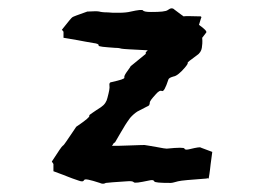

<svg xmlns="http://www.w3.org/2000/svg" viewBox="-20 -445 640 465"><path d="M345.7 -416C335 -416 328.1 -417 326.2 -419.9C324.2 -421.9 314.5 -420.9 296.9 -417C289.1 -415 279.3 -414.1 267.6 -414.1C255.9 -414.1 247.1 -414.1 241.2 -415C230.5 -415 223.6 -416 220.7 -417C216.8 -418 207 -418 191.4 -417C168.9 -409.2 156.2 -404.3 155.3 -403.3C153.3 -402.3 145.5 -392.6 129.9 -373L133.8 -368.2V-353.5C145.5 -351.6 156.2 -349.6 168 -347.7C179.7 -345.7 192.4 -342.8 206.1 -340.8C214.8 -339.8 219.7 -337.9 218.8 -335C217.8 -332 232.4 -331.1 258.8 -329.1C266.6 -329.1 271.5 -328.1 274.4 -327.1C278.3 -326.2 298.8 -325.2 337.9 -323.2L333 -318.4V-314.5L295.9 -284.2C296.9 -284.2 293 -279.3 286.1 -269.5C282.2 -263.7 280.3 -259.8 281.2 -256.8C281.2 -253.9 271.5 -251 250 -246.1C246.1 -246.1 244.1 -243.2 245.1 -237.3C246.1 -232.4 244.1 -222.7 240.2 -208C238.3 -199.2 233.4 -191.4 224.6 -185.5C216.8 -180.7 210 -175.8 204.1 -171.9C198.2 -168 195.3 -166 196.3 -164.1C197.3 -162.1 188.5 -154.3 169.9 -141.6C166 -139.6 164.1 -137.7 163.1 -135.7C162.1 -133.8 154.3 -123 140.6 -102.5C136.7 -96.7 133.8 -92.8 131.8 -91.8C129.9 -90.8 121.1 -78.1 105.5 -53.7L109.4 -47.9V-30.3C129.9 -22.5 141.6 -18.6 145.5 -16.6C150.4 -14.6 158.2 -11.7 169.9 -7.8C177.7 -4.9 181.6 -4.9 183.6 -8.8C185.5 -12.7 197.3 -9.8 221.7 -2C223.6 -1 226.6 0 229.5 0C232.4 0 234.4 -1 236.3 -2C241.2 -2.9 258.8 -3.9 287.1 -5.9C296.9 -6.8 301.8 -5.9 303.7 -3.9C305.7 -1 317.4 -2.9 340.8 -7.8C348.6 -9.8 352.5 -8.8 353.5 -5.9C354.5 -2.9 368.2 -2 393.6 -2C397.5 -2 403.3 -3.9 411.1 -5.9C418 -7.8 441.4 -9.8 481.4 -12.7C480.5 -13.7 480.5 -14.6 481.4 -13.7C482.4 -12.7 483.4 -12.7 485.4 -12.7C488.3 -28.3 489.3 -41 490.2 -47.9C491.2 -54.7 492.2 -64.5 494.1 -77.1C476.6 -84 466.8 -86.9 465.8 -87.9C464.8 -88.9 456.1 -87.9 440.4 -84C432.6 -82 427.7 -82 426.8 -85C426.8 -87.9 412.1 -87.9 383.8 -85C381.8 -85 374 -85.9 359.4 -88.9C344.7 -91.8 335 -92.8 330.1 -93.8C329.1 -93.8 318.4 -93.8 295.9 -92.8C274.4 -91.8 259.8 -91.8 251 -91.8C253.9 -94.7 253.9 -96.7 254.9 -97.7L258.8 -100.6C271.5 -122.1 277.3 -132.8 278.3 -133.8C279.3 -135.7 284.2 -144.5 294.9 -159.2C300.8 -166 306.6 -170.9 312.5 -174.8L338.9 -188.5C341.8 -189.5 341.8 -191.4 342.8 -195.3C341.8 -199.2 347.7 -206.1 357.4 -216.8C363.3 -223.6 368.2 -226.6 372.1 -224.6C376 -222.7 380.9 -231.4 387.7 -252C388.7 -255.9 393.6 -257.8 400.4 -259.8C407.2 -260.7 417 -268.6 427.7 -281.2C433.6 -288.1 435.5 -292 434.6 -293C433.6 -293.9 441.4 -299.8 456.1 -310.5C463.9 -315.4 467.8 -322.3 468.8 -329.1C469.7 -335 470.7 -342.8 469.7 -353.5C473.6 -358.4 476.6 -362.3 479.5 -366.2C481.4 -369.1 475.6 -375 461.9 -384.8C465.8 -396.5 466.8 -402.3 467.8 -402.3L466.8 -405.3C440.4 -406.2 425.8 -406.2 424.8 -405.3C423.8 -406.2 416 -411.1 402.3 -421.9C400.4 -423.8 398.4 -424.8 395.5 -424.8C392.6 -424.8 389.6 -422.9 386.7 -420.9C381.8 -417 368.2 -416 345.7 -416Z"/></svg>

Font: Hermetico
Style: Regular
Weight: 400
Version: Version 1.0